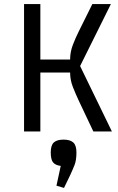

<svg xmlns="http://www.w3.org/2000/svg" viewBox="-20 -645 580 942"><path d="M438 0 366 -152Q352 -182 338 -217Q324 -252 324 -289H162V-353H324Q324 -390 337.5 -425Q351 -460 366 -490L433 -625H524L373 -321L529 0ZM98 0V-625H178V0ZM294 277 257 266 278 169Q253 166 241 152.5Q229 139 229 103Q229 68 244 54Q259 40 292 40Q324 40 339.5 54Q355 68 355 103Q355 141 346 164Q337 187 323 217Z"/></svg>

Font: Changa Light
Style: Regular
Weight: 300
Designer: Eduardo Rodriguez Tunni
Foundry: Eduardo Rodriguez Tunni
Version: Version 3.002; ttfautohint (v1.8.2)